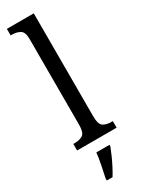

<svg xmlns="http://www.w3.org/2000/svg" viewBox="-254 -789 779 1039"><g transform="rotate(-30 135.0 -269.5)"><path d="M12 0V-41H23Q53 -41 72 -54Q91 -67 91 -115V-651Q91 -695 70 -707Q49 -719 23 -719H12V-760H180V-115Q180 -67 199 -54Q218 -41 248 -41H259V0ZM70 208Q77 174 85 136Q93 98 97 61H179V71Q171 92 159 119Q147 146 133 173Q119 200 106 221H70Z"/></g></svg>

Font: Noto Serif Georgian Condensed
Style: Regular
Weight: 400
Width: 3
Designer: Monotype Design Team, Akaki Razmadze
Foundry: Google LLC
Version: Version 2.003; ttfautohint (v1.8.4.7-5d5b)